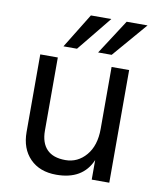

<svg xmlns="http://www.w3.org/2000/svg" viewBox="-82 -781 704 851"><g transform="rotate(10 270.0 -355.0)"><path d="M223 -560H162L258 -716H350ZM379 -560H318L419 -716H513ZM467 0H388V-88Q348 6 229 6Q154 6 110.5 -38.5Q67 -83 67 -158V-507H146V-178Q146 -123 174 -94Q202 -65 257.5 -65Q313 -65 350.5 -109Q388 -153 388 -228V-507H467Z"/></g></svg>

Font: Hind Vadodara
Style: Regular
Weight: 400
Designer: Hitesh Malaviya
Foundry: Indian Type Foundry
Version: Version 0.702;PS 1.0;hotconv 1.0.81;makeotf.lib2.5.63406